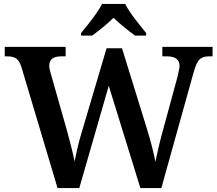

<svg xmlns="http://www.w3.org/2000/svg" viewBox="-20 -951 1098 971"><path d="M88 -613Q78 -644 62 -655Q46 -666 17 -666H4V-714H312V-666H289Q229 -666 229 -618Q229 -610 232 -597Q235 -584 239 -571L318 -293Q329 -253 340 -210Q351 -167 357 -134Q364 -169 373 -207.5Q382 -246 395 -288L519 -707H597L722 -303Q737 -255 748.5 -210Q760 -165 766 -132Q773 -168 783.5 -212.5Q794 -257 807 -303L877 -560Q880 -573 884 -591Q888 -609 888 -618Q888 -666 824 -666H801V-714H1055V-666H1036Q1006 -666 990 -651.5Q974 -637 960 -588L796 0H690L530 -517L381 0H271ZM390 -784Q406 -803 426.5 -829Q447 -855 466 -882Q485 -909 496 -931H613Q624 -909 643 -882Q662 -855 683 -829Q704 -803 719 -784V-771H663Q639 -788 608 -813.5Q577 -839 554 -861Q532 -839 501 -813.5Q470 -788 446 -771H390Z"/></svg>

Font: Noto Serif Hentaigana SemiBold
Style: Regular
Weight: 600
Designer: Kazuhiro Yamada
Foundry: nipponia
Version: Version 1.000; ttfautohint (v1.8.4.7-5d5b)